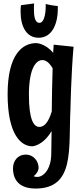

<svg xmlns="http://www.w3.org/2000/svg" viewBox="-20 -817 472 1109"><path d="M290 -559 287 -512C240 -568 189 -568 189 -568C110 -568 24 -503 24 -273C24 -40 101 28 167 28C167 28 227 26 278 -60L276 75C274 165 229 205 195 205C189 205 182 204 174 201C203 179 203 153 203 153C203 116 176 76 128 76C83 76 55 112 55 156C55 197 70 272 185 272C414 272 375 42 387 -188C387 -188 391 -395 405 -547ZM284 -423C281 -341 280 -258 279 -173C269 -143 250 -84 207 -84C175 -84 147 -125 147 -269C147 -425 189 -470 225 -470C249 -470 269 -448 284 -423ZM314 -782C314 -782 272 -786 244 -794C244 -790 244 -786 244 -781C244 -735 234 -685 208 -685C181 -685 176 -724 176 -762C176 -774 176 -786 177 -797L101 -787C99 -774 99 -761 99 -749C99 -668 130 -599 203 -599C287 -599 314 -691 314 -764C314 -770 314 -776 314 -782Z"/></svg>

Font: Rum Raisin
Style: Regular
Weight: 400
Designer: Astigmatic (AOETI)
Foundry: Astigmatic (AOETI)
Version: Version 1.000